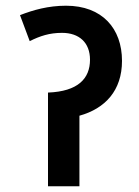

<svg xmlns="http://www.w3.org/2000/svg" viewBox="-20 -652 487 672"><path d="M211 -632C149 -632 96 -617 50 -599L84 -508C120 -526 153 -537 197 -537C257 -537 295 -503 295 -443C295 -377 253 -332 148 -328V0H258V-247C348 -272 407 -335 407 -439C407 -552 338 -632 211 -632Z"/></svg>

Font: Noto Sans Devanagari UI SemiCondensed SemiBold
Style: Regular
Weight: 600
Width: 4
Designer: Jelle Bosma - Monotype Design Team
Foundry: Monotype Imaging Inc.
Version: Version 2.004